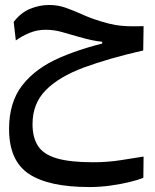

<svg xmlns="http://www.w3.org/2000/svg" viewBox="-20 -443 626 775"><path d="M340.8 312Q176.3 312 96.4 258.8Q16.6 205.6 16.6 77.6Q16.6 -30.8 70.6 -99.6Q124.5 -168.5 223.6 -211.2Q322.8 -253.9 457 -282.2L458.5 -250.5L392.6 -259.3V-274.4Q371.1 -276.4 347.9 -281.5Q324.7 -286.6 297.4 -294.4Q258.8 -305.7 228.3 -314.2Q197.8 -322.8 164.1 -322.8Q129.9 -322.8 99.9 -310.5Q69.8 -298.3 43.9 -279.8L35.2 -354.5Q64 -392.1 101.8 -407.5Q139.6 -422.9 177.7 -422.9Q213.9 -422.9 245.6 -411.6Q277.3 -400.4 311.8 -384.8Q346.2 -369.1 391.1 -355.5Q421.9 -346.2 446.8 -342Q471.7 -337.9 498 -337.2Q524.4 -336.4 559.6 -337.4L558.1 -239.3Q418.5 -207.5 318.4 -170.4Q218.3 -133.3 164.8 -79.1Q111.3 -24.9 111.3 58.1Q111.3 111.8 133.3 146Q155.3 180.2 208.7 196Q262.2 211.9 355.5 211.9Q415 211.9 466.8 203.6Q518.6 195.3 559.6 189L558.6 274.4Q536.6 283.7 501.2 292.2Q465.8 300.8 424.1 306.4Q382.3 312 340.8 312Z"/></svg>

Font: Cascadia Code
Style: Regular
Weight: 400
Monospace: yes
Designer: Aaron Bell
Foundry: Saja Typeworks
Version: Version 2106.017